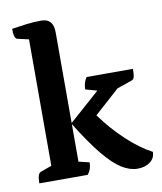

<svg xmlns="http://www.w3.org/2000/svg" viewBox="-84 -802 744 881"><g transform="rotate(-10 288.5 -361.0)"><path d="M30 0Q30 -24 34 -36Q38 -48 46 -51L98 -70V-659L45 -671Q30 -675 30 -720Q68 -726 100.5 -730Q133 -734 168 -734Q224 -734 224 -670V-247L366 -373L312 -388Q312 -419 328 -443H544Q544 -416 541 -405Q538 -394 528 -391L459 -367L342 -262Q391 -194 451.5 -137.5Q512 -81 568 -52Q568 -23 545 -5.5Q522 12 486 12Q451 12 413.5 -11Q376 -34 330 -89.5Q284 -145 224 -242V-67L274 -55Q274 -22 255 0Z"/></g></svg>

Font: Petrona
Style: Bold
Weight: 700
Designer: Ringo R. Seeber
Foundry: Ringo R. Seeber
Version: Version 2.001; ttfautohint (v1.8.3)